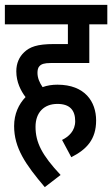

<svg xmlns="http://www.w3.org/2000/svg" viewBox="-20 -642 461 789"><path d="M235 -67 273 4C336 -28 375 -69 375 -147C375 -224 329 -294 216 -294C195 -294 174 -291 155 -284C142 -303 134 -322 134 -343C134 -353 136 -364 142 -370C150 -379 163 -383 188 -383H347V-542H421V-622H0V-542H259V-461H202C132 -461 102 -449 79 -427C59 -408 47 -382 47 -349C47 -304 66 -268 85 -243C57 -214 38 -174 38 -124C38 -34 85 34 164 127L229 77C152 -5 126 -57 126 -121C126 -180 161 -215 216 -215C267 -215 289 -189 289 -144C289 -104 262 -80 235 -67Z"/></svg>

Font: Noto Sans Devanagari UI ExtraCondensed Medium
Style: Regular
Weight: 500
Width: 2
Designer: Jelle Bosma - Monotype Design Team
Foundry: Monotype Imaging Inc.
Version: Version 2.003